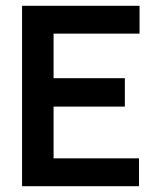

<svg xmlns="http://www.w3.org/2000/svg" viewBox="-20 -643 540 663"><path d="M56.2 -623H461.9V-526.9H165V-373H411.1V-274.9H165V-96.2H460V0H56.2Z"/></svg>

Font: InconsolataGo
Style: Bold
Weight: 700
Designer: Raph Levien, Kirill Tkachev(cyreal.org)
Foundry: Raph Levien, Kirill Tkachev(cyreal.org)
Version: Version 1.015; ttfautohint (v0.92) -l 8 -r 50 -G 200 -x 14 -